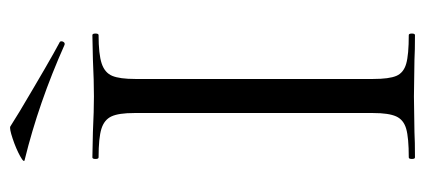

<svg xmlns="http://www.w3.org/2000/svg" viewBox="-246 -578 824 372"><g transform="rotate(-90 166.0 -392.0)"><path d="M284 -12Q287 -12 287 -6Q287 0 284 0Q254 0 236 -1L165 -2L96 -1Q78 0 47 0Q44 0 44 -6Q44 -12 47 -12Q85 -12 102.5 -17Q120 -22 126.5 -36.5Q133 -51 133 -81V-544Q133 -574 126.5 -588Q120 -602 102.5 -607.5Q85 -613 47 -613Q44 -613 44 -619Q44 -625 47 -625L96 -624Q138 -622 165 -622Q195 -622 237 -624L284 -625Q287 -625 287 -619Q287 -613 284 -613Q247 -613 229 -607Q211 -601 205 -586.5Q199 -572 199 -542V-81Q199 -50 205 -36Q211 -22 228.5 -17Q246 -12 284 -12ZM43 -756Q35 -757 49.5 -765Q64 -773 83.5 -779.5Q103 -786 107 -784L136 -766Q235 -707 269 -689Q272 -688 272 -685Q272 -682 270 -680Q268 -678 265 -679Q153 -729 43 -756Z"/></g></svg>

Font: Cormorant Unicase
Style: Regular
Weight: 400
Designer: Christian Thalmann (Catharsis Fonts)
Foundry: Catharsis Fonts
Version: Version 4.000